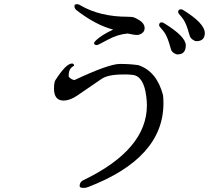

<svg xmlns="http://www.w3.org/2000/svg" viewBox="-20 -844 1040 928"><path d="M340 -457Q322 -460 312 -474Q312 -477 312 -480Q312 -514 338 -526Q338 -537 328 -537Q300 -537 250 -460Q241 -450 241 -416Q241 -358 287 -358Q318 -358 353 -382Q440 -441 470 -462Q501 -484 574 -484Q597 -485 622 -482Q675 -475 687 -378Q690 -355 690 -335Q690 -123 389 24Q365 33 365 55Q365 64 382 64Q393 65 406 60Q770 -80 770 -345Q770 -365 768 -384Q738 -499 649 -529Q609 -535 559 -535Q506 -535 340 -457ZM651 -676Q679 -685 679 -708Q679 -730 654 -746Q630 -761 618 -762Q606 -763 598 -763Q463 -763 369 -818Q356 -827 343 -822Q340 -821 340 -814Q339 -806 348 -796Q442 -723 527 -701Q473 -676 445 -650Q436 -642 434 -635Q436 -626 449 -626Q453 -626 501 -652Q549 -678 597 -682Q630 -675 639 -675Q648 -675 651 -676ZM838 -581Q878 -581 878 -625Q878 -668 771 -733Q766 -736 762 -736Q749 -736 749 -722V-721Q750 -716 768 -696Q785 -676 797 -637L806 -607Q809 -595 820 -588Q830 -581 838 -581ZM970 -685Q969 -732 863 -797Q858 -799 854 -799Q841 -799 841 -785Q841 -780 859 -760Q876 -740 888 -701L897 -671Q901 -659 912 -652Q922 -645 929 -645Q970 -645 970 -685Z"/></svg>

Font: Sawarabi Mincho
Style: Regular
Weight: 400
Version: Version 1.082; ttfautohint (v1.8.4.7-5d5b)